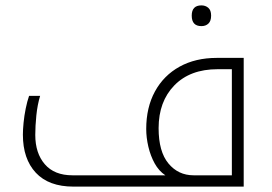

<svg xmlns="http://www.w3.org/2000/svg" viewBox="-20 -693 1010 713"><path d="M253 0Q161 0 113 -51.5Q65 -103 65 -193Q65 -211 67.5 -237Q70 -263 75.5 -290Q81 -317 88 -337H129Q119 -304 115 -264.5Q111 -225 111 -192Q111 -124 146.5 -83Q182 -42 249 -42H594Q570 -58 554.5 -86Q539 -114 531 -148Q523 -182 523 -214Q523 -294 555.5 -353.5Q588 -413 647 -445.5Q706 -478 785 -478H885V0ZM841 -42V-436H788Q686 -436 627.5 -376Q569 -316 569 -217Q569 -130 605.5 -86Q642 -42 699 -42ZM728 -596Q692 -596 692 -635Q692 -673 728 -673Q743 -673 753.5 -664Q764 -655 764 -635Q764 -615 754 -605.5Q744 -596 728 -596Z"/></svg>

Font: Noto Kufi Arabic ExtraLight
Style: Regular
Weight: 200
Designer: Monotype Design Team, David Williams, Khaled Hosny
Foundry: Google LLC
Version: Version 2.109; ttfautohint (v1.8.4.7-5d5b)